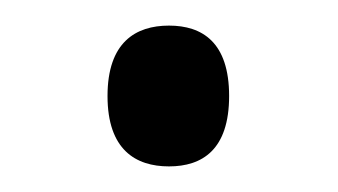

<svg xmlns="http://www.w3.org/2000/svg" viewBox="-20 -124 264 150"><path d="M112 6C138 6 159 -7 159 -49C159 -91 138 -104 112 -104C86 -104 64 -91 64 -49C64 -7 86 6 112 6Z"/></svg>

Font: Noto Serif Telugu Light
Style: Regular
Weight: 300
Designer: Jelle Bosma - Monotype Design Team
Foundry: Monotype Imaging Inc.
Version: Version 2.005